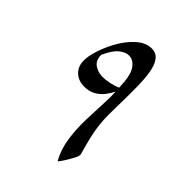

<svg xmlns="http://www.w3.org/2000/svg" viewBox="-174 -677 775 775"><g transform="rotate(45 213.0 -290.0)"><path d="M290 5Q266 -37 258.5 -90Q251 -143 253 -197Q255 -251 257 -296Q258 -312 258 -328Q258 -344 257 -359Q250 -343 236 -324.5Q222 -306 200.5 -294Q179 -282 148 -283Q110 -285 89.5 -313.5Q69 -342 83 -398Q94 -441 117 -484Q140 -527 171.5 -556Q203 -585 237 -585Q264 -585 278.5 -565Q293 -545 298.5 -510.5Q304 -476 304.5 -432.5Q305 -389 304 -342Q303 -302 303 -273Q303 -244 306 -217Q309 -190 316 -159Q323 -128 336 -83Q339 -75 333 -62Q325 -46 314 -27.5Q303 -9 292 5ZM111 -422Q111 -391 131.5 -377Q152 -363 179 -363Q194 -363 216.5 -367.5Q239 -372 256 -380Q255 -396 254 -412Q250 -456 233.5 -477.5Q217 -499 194 -500Q175 -501 153 -484Q131 -467 111 -422Z"/></g></svg>

Font: Bona Nova SC
Style: Italic
Weight: 400
Italic angle: -4°
Designer: Mateusz Machalski
Foundry: Capitalics
Version: Version 4.001; ttfautohint (v1.8.4.7-5d5b)